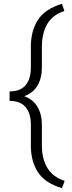

<svg xmlns="http://www.w3.org/2000/svg" viewBox="-20 -800 380 1018"><path d="M322.8 159.2 308.6 197.8Q218.8 170.9 181.2 113Q143.6 55.2 143.6 -27.8V-138.7Q143.6 -198.7 116 -231.9Q88.4 -265.1 30.8 -265.1V-315.4Q88.4 -315.4 116 -348.4Q143.6 -381.3 143.6 -441.4V-552.7Q143.6 -636.2 181.2 -694.6Q218.8 -752.9 308.6 -779.8L321.3 -741.7Q258.8 -721.7 230.5 -672.4Q202.1 -623 202.1 -552.7V-441.4Q202.1 -386.2 179 -346.7Q155.8 -307.1 108.4 -290Q155.8 -272.9 179 -233.2Q202.1 -193.4 202.1 -138.7V-27.8Q202.1 42 231 90.1Q259.8 138.2 322.8 159.2Z"/></svg>

Font: Hanuman Light
Style: Regular
Weight: 300
Designer: Danh Hong
Version: Version 8.002; ttfautohint (v1.8.3)